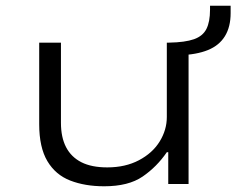

<svg xmlns="http://www.w3.org/2000/svg" viewBox="-20 -643 826 671"><path d="M344 8Q277 8 225.5 -12Q174 -32 145.5 -80Q117 -128 117 -209V-494H193V-214Q193 -163 211 -128.5Q229 -94 264.5 -76Q300 -58 355 -58Q418 -58 465.5 -83Q513 -108 538 -148.5Q563 -189 563 -234V-494H639V0H568V-111H563Q528 -60 478.5 -26Q429 8 344 8ZM608 -450 571 -477V-494Q627 -495 658 -506Q689 -517 701.5 -542Q714 -567 714 -609V-623H786V-597Q786 -549 766 -516.5Q746 -484 706.5 -468Q667 -452 608 -450Z"/></svg>

Font: Nunito Sans 7pt Expanded Light
Style: Regular
Weight: 300
Width: 7
Designer: Vernon Adams
Foundry: Vernon Adams
Version: Version 3.101;gftools[0.9.27]